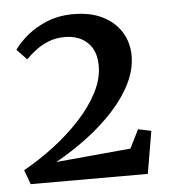

<svg xmlns="http://www.w3.org/2000/svg" viewBox="-42 -942 493 557"><g transform="rotate(-5 204.5 -663.0)"><path d="M10 -464.5Q56 -490 99.2 -523Q142.5 -556 177 -593.5Q211.5 -631 231.8 -670.2Q252 -709.5 252 -747.5Q252 -791.5 227 -815.2Q202 -839 161 -839Q134.5 -839 113.5 -830.5Q92.5 -822 76 -809.5Q59.5 -797 47 -784L18 -814.5Q33.5 -836 57.8 -856Q82 -876 115.8 -889.5Q149.5 -903 191.5 -903Q242 -903 277.2 -885Q312.5 -867 331 -836.5Q349.5 -806 349.5 -768Q349.5 -728.5 330.2 -689Q311 -649.5 277 -612Q243 -574.5 198.8 -541Q154.5 -507.5 105 -480L322.5 -500L349.5 -554L387.5 -546L366.5 -422.5H25.5Z"/></g></svg>

Font: Merriweather 60pt Medium
Style: Regular
Weight: 500
Version: Version 2.100